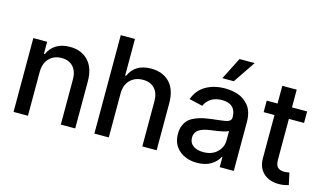

<svg xmlns="http://www.w3.org/2000/svg" viewBox="-91 -1070 2321 1370"><g transform="rotate(15 1069.5 -385.0)"><path d="M177.7 -323.7V0H71.3V-545.4H173.3V-456.5H180.2Q199.7 -502 240.5 -527.3Q281.2 -552.7 340.8 -552.7Q426.3 -552.7 476.6 -499.5Q526.9 -446.3 526.9 -347.2V0H420.4V-334Q420.4 -393.1 389.6 -426.8Q358.9 -460.4 304.7 -460.4Q248 -460.4 212.9 -424.1Q177.7 -387.7 177.7 -323.7Z M774.9 -323.7V0H668.5V-727.1H773.4V-456.5H780.3Q821.8 -552.7 941.4 -552.7Q1027.8 -552.7 1078.1 -500Q1128.4 -447.3 1128.4 -347.2V0H1022.5V-334Q1022.5 -394 991.5 -427.2Q960.4 -460.4 905.3 -460.4Q847.2 -460.4 811 -424.1Q774.9 -387.7 774.9 -323.7Z M1448.2 -618.2 1531.2 -781.7H1643.1L1532.7 -618.2ZM1428.7 12.2Q1348.1 12.2 1296.4 -32Q1244.6 -76.2 1244.6 -154.3Q1244.6 -189.9 1256.8 -217.5Q1269 -245.1 1287.8 -261.7Q1306.6 -278.3 1335.9 -290Q1365.2 -301.8 1391.6 -307.1Q1418 -312.5 1453.6 -316.9Q1539.6 -326.7 1553.7 -330.1Q1585 -337.4 1589.8 -356Q1591.3 -360.4 1591.3 -366.7V-369.1Q1591.3 -416 1564.9 -441.4Q1538.6 -466.8 1487.8 -466.8Q1438 -466.8 1406 -445.1Q1374 -423.3 1360.8 -390.6L1261.2 -413.6Q1286.6 -484.4 1346.9 -518.6Q1407.2 -552.7 1486.3 -552.7Q1509.8 -552.7 1532.2 -549.6Q1554.7 -546.4 1579.6 -538.8Q1604.5 -531.2 1625 -516.8Q1645.5 -502.4 1662.4 -482.4Q1679.2 -462.4 1688.7 -431.4Q1698.2 -400.4 1698.2 -362.3V0H1594.2V-74.7H1589.8Q1572.3 -39.1 1531.5 -13.4Q1490.7 12.2 1428.7 12.2ZM1452.1 -73.2Q1515.6 -73.2 1553.7 -109.6Q1591.8 -146 1591.8 -196.8V-267.1Q1577.1 -252.4 1460.4 -237.8Q1435.5 -234.4 1416.7 -228.8Q1397.9 -223.1 1381.8 -213.6Q1365.7 -204.1 1357.2 -188.7Q1348.6 -173.3 1348.6 -152.8Q1348.6 -114.3 1377 -93.8Q1405.3 -73.2 1452.1 -73.2Z M2093.8 -545.4V-460.4H1981.9V-160.2Q1981.9 -117.7 1999.3 -102.5Q2016.6 -87.4 2046.9 -87.4Q2062.5 -87.4 2084.5 -91.8L2103.5 -4.4Q2072.3 6.8 2034.7 7.3Q1991.7 8.3 1956.1 -7.1Q1920.4 -22.5 1897.9 -56.4Q1875.5 -90.3 1875.5 -138.2V-460.4H1795.4V-545.4H1875.5V-676.3H1981.9V-545.4Z"/></g></svg>

Font: Interop Med
Style: Regular
Weight: 500
Designer: Rasmus Andersson, Google, Jang Haemin
Foundry: jhaemin
Version: Version 1.007